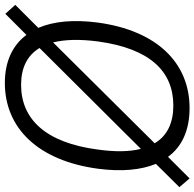

<svg xmlns="http://www.w3.org/2000/svg" viewBox="-32 -767 802 792"><g transform="rotate(-90 369.0 -371.0)"><path d="M745 -709 708 -750 621 -663C578 -721 510 -752 423 -752C236 -752 102 -614 69 -368C56 -270 64 -190 89 -129L-7 -32L29 10L118 -79C161 -20 230 10 319 10C506 10 639 -125 672 -369C685 -469 677 -551 650 -614ZM148 -368C176 -583 273 -685 415 -685C485 -685 536 -660 567 -609L151 -191C139 -237 138 -296 148 -368ZM330 -57C258 -57 205 -82 174 -134L590 -553C602 -505 604 -444 594 -368C565 -155 472 -57 330 -57Z"/></g></svg>

Font: Cheyenne Sans Light
Style: Italic
Weight: 300
Italic angle: -8.13011°
Designer: The Public Sans project authors (U.S. Web Design System), Libre Franklin designed by Pablo Impallari and Rodrigo Fuenzal
Foundry: The Cheyenne Sans Project Authors
Version: Version 2.007